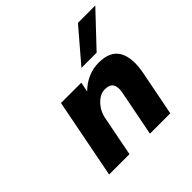

<svg xmlns="http://www.w3.org/2000/svg" viewBox="-170 -838 1001 1001"><g transform="rotate(-45 331.0 -337.0)"><path d="M176 -441H326L315 -387Q345 -417 383 -434Q421 -451 463 -451Q548 -451 578 -398Q608 -345 590 -250L541 0H391L440 -250Q448 -290 435.5 -310Q423 -330 388 -330Q353 -330 322 -297.5Q291 -265 283 -220L240 0H90ZM534 -674H662L493 -495H381Z"/></g></svg>

Font: Teachers[wght] Italic
Style: Regular
Weight: 400
Designer: Alfredo Marco Pradil & Chank Diesel
Version: Version 1.000;Glyphs 3.1.2 (3151)